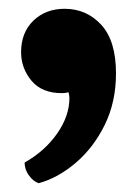

<svg xmlns="http://www.w3.org/2000/svg" viewBox="-20 -199 299 437"><path d="M68 218Q56 214 46 200.5Q36 187 36 171Q82 145 110 105Q138 65 138 24Q138 21 137.5 18Q137 15 136 11Q132 12 128.5 12.5Q125 13 121 13Q75 13 51.5 -15.5Q28 -44 28 -80Q28 -125 56 -152Q84 -179 127 -179Q177 -179 210.5 -142.5Q244 -106 244 -32Q244 33 218.5 85Q193 137 152.5 171.5Q112 206 68 218Z"/></svg>

Font: Calistoga
Style: Regular
Weight: 400
Designer: Yvonne Schuttler, Eben Sorkin
Foundry: www.sorkintype.com
Version: Version 1.010; ttfautohint (v1.8.4.7-5d5b)